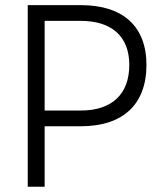

<svg xmlns="http://www.w3.org/2000/svg" viewBox="-20 -713 626 733"><path d="M85.9 0H150.4V-231H288.6C449.7 -231 539.1 -314.5 539.1 -465.3C539.1 -612.3 449.7 -693.4 288.6 -693.4H85.9ZM150.4 -291V-633.3H288.6C407.2 -633.3 473.6 -573.2 473.6 -465.3C473.6 -353.5 407.2 -291 288.6 -291Z"/></svg>

Font: Cascadia Code PL Light
Style: Regular
Weight: 300
Monospace: yes
Designer: Aaron Bell
Foundry: Saja Typeworks
Version: Version 2404.023